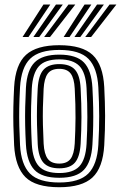

<svg xmlns="http://www.w3.org/2000/svg" viewBox="-20 -806 527 836"><path d="M238.1 9.2Q134.9 9.2 90.8 -34.7Q46.8 -78.5 41.5 -173.6Q39.2 -217.9 38.3 -258.5Q37.4 -299.1 38.2 -340.3Q39.1 -381.4 41.5 -427.1Q47.1 -525.3 93.3 -567.3Q139.4 -609.2 238.1 -609.2Q338.4 -609.2 383.6 -566.6Q428.7 -524 433.9 -426.9Q437.3 -362.6 437.6 -302Q437.8 -241.3 433.9 -173.6Q428.1 -75.3 382.4 -33Q336.7 9.2 238.1 9.2ZM238.1 -11.4Q325.6 -11.4 364.3 -50.2Q403.1 -89 408.2 -175.1Q412 -242.6 411.9 -300.6Q411.7 -358.7 408.2 -425.6Q403.6 -510.5 365.3 -549.6Q327 -588.6 238.1 -588.6Q151.1 -588.6 111.7 -550.6Q72.2 -512.5 67.2 -425.6Q64.5 -375.7 63.8 -334.9Q63.1 -294.2 64.1 -255.9Q65.1 -217.7 67.2 -174.9Q71.8 -89.3 110.5 -50.3Q149.2 -11.4 238.1 -11.4ZM238.1 -31.9Q161.9 -31.9 129.4 -66.8Q97 -101.7 92.8 -177.2Q90.4 -221.2 89.6 -260.7Q88.8 -300.2 89.7 -340Q90.6 -379.7 92.9 -424.1Q97.4 -501.6 131.2 -534.8Q165.1 -568.1 238.1 -568.1Q312.9 -568.1 345.6 -533.9Q378.3 -499.8 382.4 -424.5Q384.9 -377.1 385.7 -337.4Q386.5 -297.7 385.7 -259.2Q385 -220.7 382.4 -176.5Q378.1 -101.6 345.6 -66.7Q313.1 -31.9 238.1 -31.9ZM238.1 -52.6Q298.1 -52.6 325.5 -81.8Q352.9 -111.1 356.9 -179.1Q360.3 -238.9 360.4 -295.9Q360.5 -352.9 356.9 -421.9Q353.3 -490 325.6 -518.7Q297.8 -547.4 238.1 -547.4Q175.7 -547.4 149 -517.1Q122.3 -486.8 118.5 -421.7Q116.4 -382 115.5 -343.5Q114.6 -304.9 115.3 -264.4Q116.1 -223.9 118.5 -178Q122.3 -111.5 149.6 -82Q177 -52.6 238.1 -52.6ZM238.1 -73.1Q190.9 -73.1 169.1 -97.8Q147.3 -122.4 144.2 -179Q142.1 -222.5 141.2 -261.5Q140.3 -300.6 141.1 -339.5Q141.9 -378.5 144.2 -420.8Q147.5 -478.3 169.6 -502.6Q191.8 -526.9 238.1 -526.9Q284.9 -526.9 306.6 -502.4Q328.2 -477.9 331.1 -421.2Q334.8 -351.9 334.7 -295.5Q334.5 -239.1 331.1 -179.8Q327.8 -123 306.4 -98.1Q284.9 -73.1 238.1 -73.1ZM238.1 -93.7Q271.8 -93.7 287.3 -114.3Q302.7 -134.8 305.4 -181.2Q308.4 -237 308.8 -292.1Q309.2 -347.3 305.4 -419.9Q303.1 -465.3 287.7 -485.8Q272.2 -506.3 238.1 -506.3Q202.7 -506.3 187.6 -485Q172.5 -463.7 170 -419.5Q167.7 -375.4 166.8 -337.5Q166 -299.7 166.9 -262Q167.8 -224.3 170 -180.3Q172.5 -135.5 187.9 -114.6Q203.3 -93.7 238.1 -93.7ZM78.3 -645 169.2 -786.3H199L104.1 -645ZM125.4 -645 223.7 -786.3H253.4L150.9 -645ZM172.3 -645 278.1 -786.3H307.9L198 -645ZM257.2 -645 348.1 -786.3H377.8L282.8 -645ZM304.1 -645 402.6 -786.3H432.3L329.8 -645ZM351.1 -645 457 -786.3H486.8L376.9 -645Z"/></svg>

Font: Big Shoulders Inline Text SC Thin
Style: Regular
Weight: 100
Designer: Patric King
Foundry: XO Type Co
Version: Version 2.002